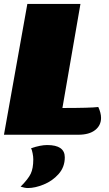

<svg xmlns="http://www.w3.org/2000/svg" viewBox="-22 -680 550 969"><path d="M293 -135Q436 -135 474 -140Q488 -110 488 -85Q488 -47 458 -23.5Q428 0 373 0H-2L116 -660H384ZM119 269Q103 269 82 262Q120 224 133 197Q146 170 146 124Q146 110 142.5 93Q139 76 135 68Q183 52 216 52Q305 52 305 114Q305 163 274 198Q243 233 199 251Q155 269 119 269Z"/></svg>

Font: Sansita Black Italic
Style: Regular
Weight: 900
Italic angle: -11°
Designer: Pablo Cosgaya
Foundry: Omnibus-Type
Version: Version 1.006